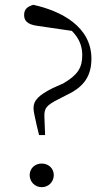

<svg xmlns="http://www.w3.org/2000/svg" viewBox="-20 -764 455 796"><path d="M153 12C182 12 203 -11 203 -38C203 -65 182 -86 153 -86C124 -86 103 -65 103 -38C103 -11 124 12 153 12ZM359 -521C359 -654 233 -719 118 -744C94 -737 80 -726 80 -702C80 -680 91 -663 134 -657L312 -631L196 -694C281 -647 321 -602 321 -535C321 -483 302 -453 242 -418L199 -399C140 -369 119 -348 119 -316C119 -298 125 -281 132 -245L142 -204H167L164 -281C163 -317 174 -328 223 -353L260 -372C327 -404 359 -448 359 -521Z"/></svg>

Font: Source Han Serif TW VF
Style: Regular
Weight: 250
Designer: Ryoko NISHIZUKA 西塚涼子 (kana & ideographs); Frank Grießhammer (Latin, Greek & Cyrillic); Wenlong ZHANG 张文龙 (bopomofo); San
Foundry: Adobe
Version: Version 2.002;hotconv 1.1.0;makeotfexe 2.6.0